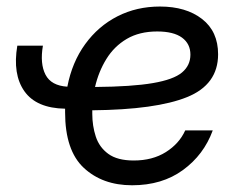

<svg xmlns="http://www.w3.org/2000/svg" viewBox="-20 -547 711 579"><path d="M378.4 11.7Q289.1 11.7 232.7 -40.8Q176.3 -93.3 176.3 -208.5Q176.3 -213.9 176.3 -219.2Q89.8 -220.7 53.7 -271.7Q17.6 -322.8 32.2 -409.2H109.4Q100.1 -355 117.2 -321.8Q134.3 -288.6 183.1 -285.6Q197.3 -359.4 236.8 -413.8Q276.4 -468.3 334.2 -497.8Q392.1 -527.3 462.4 -527.3Q541 -527.3 589.4 -489.7Q637.7 -452.1 637.7 -383.3Q637.7 -292 544.2 -254.2Q450.7 -216.3 258.3 -214.4Q258.3 -209 258.3 -203.6Q258.3 -167.5 268.8 -135.3Q279.3 -103 306.6 -83Q334 -63 383.3 -63Q439.9 -63 480.2 -88.4Q520.5 -113.8 538.6 -153.8H621.6Q594.7 -80.1 531.7 -34.2Q468.8 11.7 378.4 11.7ZM266.6 -284.7Q378.4 -285.6 440.9 -296.4Q503.4 -307.1 528.8 -328.4Q554.2 -349.6 554.2 -382.3Q554.2 -415 528.8 -433.6Q503.4 -452.1 454.1 -452.1Q400.4 -452.1 362.3 -429.7Q324.2 -407.2 300.8 -369.1Q277.3 -331.1 266.6 -284.7Z"/></svg>

Font: Inter Display
Style: Italic
Weight: 400
Italic angle: -9.39999°
Designer: Rasmus Andersson
Foundry: rsms
Version: Version 4.000;git-a52131595